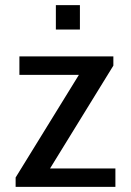

<svg xmlns="http://www.w3.org/2000/svg" viewBox="-20 -732 515 752"><path d="M41.2 0V-36.8L289 -438.8H56V-511H424V-475L176 -72.2H432V0ZM198.8 -616.2V-711.8H293V-616.2Z"/></svg>

Font: Chivo Medium
Style: Regular
Weight: 500
Designer: Hector Gatti
Foundry: Omnibus-Type
Version: Version 2.002